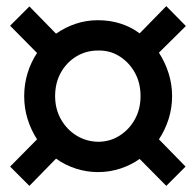

<svg xmlns="http://www.w3.org/2000/svg" viewBox="-20 -559 640 627"><path d="M76 48 13 -15 101 -104Q81 -135 70 -170.5Q59 -206 59 -245Q59 -284 70 -320Q81 -356 101 -386L13 -475L76 -538L163 -449Q193 -470 227.5 -481.5Q262 -493 300 -493Q339 -493 373.5 -482Q408 -471 436 -450L523 -539L587 -474L499 -387Q519 -356 530.5 -320Q542 -284 542 -245Q542 -206 530.5 -170Q519 -134 499 -104L586 -15L523 48L436 -40Q408 -20 373 -8.5Q338 3 300 3Q263 3 227.5 -8.5Q192 -20 163 -41ZM300 -96Q339 -96 370.5 -116Q402 -136 420.5 -169.5Q439 -203 439 -245Q439 -288 420.5 -321.5Q402 -355 370.5 -375Q339 -395 300 -394Q261 -394 229 -374.5Q197 -355 178.5 -321.5Q160 -288 160 -245Q160 -203 179 -169.5Q198 -136 229.5 -116.5Q261 -97 300 -96Z"/></svg>

Font: Nunito Sans 7pt
Style: Bold
Weight: 700
Designer: Vernon Adams
Foundry: Vernon Adams
Version: Version 3.101;gftools[0.9.27]